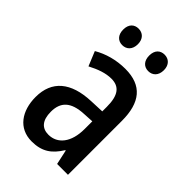

<svg xmlns="http://www.w3.org/2000/svg" viewBox="-221 -817 914 914"><g transform="rotate(45 236.5 -360.0)"><path d="M104 -675C104 -638 125 -619 153 -619C181 -619 203 -638 203 -675C203 -711 181 -730 153 -730C125 -730 104 -712 104 -675ZM279 -675C279 -638 300 -619 328 -619C356 -619 378 -638 378 -675C378 -711 356 -730 328 -730C300 -730 279 -712 279 -675ZM244 -550C183 -550 127 -534 81 -507L111 -434C153 -456 192 -470 230 -470C283 -470 309 -437 309 -360V-329L237 -326C106 -321 36 -262 36 -153C36 -60 84 10 172 10C240 10 280 -17 315 -74H318L334 0H407V-363C407 -486 356 -550 244 -550ZM256 -259 309 -262V-210C309 -120 267 -69 206 -69C163 -69 137 -96 137 -155C137 -220 172 -255 256 -259Z"/></g></svg>

Font: Noto Sans Thai Cond Med
Style: Regular
Weight: 500
Width: 3
Designer: Monotype Design Team
Foundry: Monotype Imaging Inc.
Version: Version 2.002